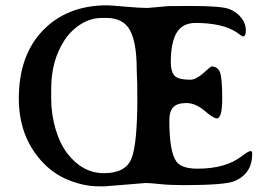

<svg xmlns="http://www.w3.org/2000/svg" viewBox="-20 -689 1010 707"><path d="M371.6 -623H356.4Q314.5 -623 277.8 -600.1Q241.2 -577.1 217.3 -540.5Q168.5 -465.8 168.5 -362.3V-326.2Q168.5 -268.1 184.8 -213.1Q201.2 -158.2 229 -122.6Q284.7 -51.3 363.3 -51.3Q441.9 -51.3 463.9 -104.5Q485.8 -157.7 485.8 -332L485.4 -339.8V-379.9L484.4 -403.8L483.4 -434.6Q483.4 -531.7 458.7 -577.4Q434.1 -623 371.6 -623ZM875 -554.7 868.7 -557.6 851.1 -570.3Q797.9 -604.5 700.2 -604.5Q651.9 -604.5 630.4 -568.4Q608.9 -532.2 608.9 -459Q608.9 -427.2 621.6 -411.4Q634.3 -395.5 681.6 -395.5Q701.7 -395.5 729 -419.9Q756.3 -444.3 758.3 -444.3Q782.2 -444.3 790.3 -422.1Q798.3 -399.9 798.3 -326.4Q798.3 -252.9 778.3 -252.9Q766.6 -252.9 733.2 -281.2Q699.7 -309.6 666.3 -309.6Q632.8 -309.6 618.2 -294.4Q603.5 -279.3 603.5 -244.6Q603.5 -130.4 629.4 -94.2Q648.4 -67.9 707.5 -67.9Q811 -67.9 870.1 -113.8Q894.5 -132.8 903.3 -132.8Q908.7 -132.8 908.7 -122.6Q908.7 -50.3 844.7 -22.5Q810.1 -7.3 656.2 -7.3Q604.5 -7.3 568.6 -11.2Q532.7 -15.1 516.1 -15.1L366.2 -2.9H343.3Q288.6 -2.9 231.2 -26.4Q173.8 -49.8 131.3 -97.7Q49.3 -189.5 49.3 -326.2Q49.3 -485.4 138.4 -577.4Q227.5 -669.4 374 -669.4Q386.7 -669.4 440.4 -664.6Q494.1 -659.7 522.9 -659.7L600.1 -666.5L686 -667Q798.3 -667 826.2 -655Q854 -643.1 869.6 -622.1Q885.3 -601.1 885.3 -577.9Q885.3 -554.7 875 -554.7Z"/></svg>

Font: Averia Serif
Style: Regular
Weight: 500
Version: Version 1.0